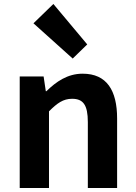

<svg xmlns="http://www.w3.org/2000/svg" viewBox="-20 -944 681 964"><path d="M79 0H226V-385C267 -426 297 -448 342 -448C397 -448 421 -418 421 -331V0H568V-349C568 -490 516 -574 395 -574C319 -574 262 -534 213 -486H210L199 -560H79ZM345 -650 418 -721 248 -924 148 -827Z"/></svg>

Font: Source Han Sans KR
Style: Bold
Weight: 700
Designer: Ryoko NISHIZUKA 西塚涼子 (kana, bopomofo & ideographs); Paul D. Hunt (Latin, Greek & Cyrillic); Sandoll Communications 산돌커뮤니
Foundry: Adobe
Version: Version 2.004;hotconv 1.0.118;makeotfexe 2.5.65603